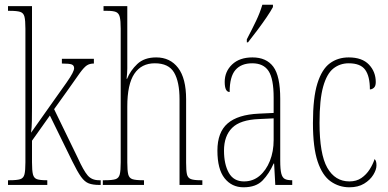

<svg xmlns="http://www.w3.org/2000/svg" viewBox="-20 -786 1649 816"><path d="M14 0V-20H21Q52 -20 66 -24.5Q80 -29 84 -45Q88 -61 88 -96V-664Q88 -699 84 -715Q80 -731 66 -735.5Q52 -740 21 -740H14V-760H116V-373Q116 -355 116 -327.5Q116 -300 115.5 -272Q115 -244 112 -222L211 -362Q244 -408 262.5 -434.5Q281 -461 288 -475Q295 -489 295 -496Q295 -508 285 -512Q275 -516 243 -516V-536H379V-516Q361 -516 349 -508Q337 -500 319.5 -476Q302 -452 268 -403L210 -322L311 -114Q335 -61 352.5 -40.5Q370 -20 401 -20H408V0H402Q375 0 357.5 -6.5Q340 -13 324.5 -34.5Q309 -56 287 -101L192 -295L116 -188V-96Q116 -61 120 -45Q124 -29 137 -24.5Q150 -20 178 -20H181V0Z M417 0V-20H426Q457 -20 471 -24.5Q485 -29 489 -45Q493 -61 493 -96V-664Q493 -698 489 -714Q485 -730 473 -735Q461 -740 436 -740H420V-760H521V-495Q521 -478 518 -451H520Q534 -486 563.5 -514Q593 -542 644 -542Q703 -542 737 -497.5Q771 -453 771 -364V-94Q771 -61 774.5 -45.5Q778 -30 791 -25Q804 -20 832 -20H840V0H743V-364Q743 -438 720 -477.5Q697 -517 638 -517Q581 -517 551 -472.5Q521 -428 521 -333V-96Q521 -61 525 -45Q529 -29 543 -24.5Q557 -20 587 -20H592V0Z M1015 10Q965 10 934.5 -28.5Q904 -67 904 -146Q904 -224 947.5 -261.5Q991 -299 1080 -303L1143 -306V-371Q1143 -451 1121.5 -484Q1100 -517 1052 -517Q1005 -517 980.5 -488.5Q956 -460 956 -395Q935 -395 935 -438Q935 -482 966.5 -512Q998 -542 1053 -542Q1112 -542 1141.5 -502.5Q1171 -463 1171 -366V-103Q1171 -66 1175.5 -48.5Q1180 -31 1190.5 -25.5Q1201 -20 1220 -20H1222V0H1150L1145 -91H1143Q1124 -48 1096 -19Q1068 10 1015 10ZM1017 -15Q1055 -15 1083 -38.5Q1111 -62 1127 -102Q1143 -142 1143 -191V-283L1081 -280Q1001 -277 966.5 -242.5Q932 -208 932 -146Q932 -88 952.5 -51.5Q973 -15 1017 -15ZM1029 -619Q1052 -663 1068.5 -697.5Q1085 -732 1095 -766H1140V-756Q1131 -739 1113 -712.5Q1095 -686 1074 -658Q1053 -630 1034 -606H1029Z M1465 10Q1421 10 1385.5 -15Q1350 -40 1330 -99.5Q1310 -159 1310 -263Q1310 -371 1329 -431.5Q1348 -492 1382 -517Q1416 -542 1462 -542Q1519 -542 1548 -511.5Q1577 -481 1577 -437Q1577 -420 1569 -413Q1561 -406 1552 -406Q1552 -462 1532 -489.5Q1512 -517 1462 -517Q1425 -517 1397 -495Q1369 -473 1353.5 -418Q1338 -363 1338 -264Q1338 -131 1371 -73Q1404 -15 1465 -15Q1495 -15 1516 -29.5Q1537 -44 1551 -66Q1565 -88 1572 -110Q1576 -106 1578 -100Q1580 -94 1580 -83Q1580 -65 1566.5 -43Q1553 -21 1527.5 -5.5Q1502 10 1465 10Z"/></svg>

Font: Noto Serif Myanmar ExtraCondensed Thin
Style: Regular
Weight: 100
Width: 2
Designer: Ben Mitchell and the Monotype Design Team
Foundry: Monotype Imaging Inc.
Version: Version 2.106; ttfautohint (v1.8.4.7-5d5b)